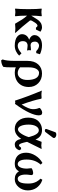

<svg xmlns="http://www.w3.org/2000/svg" viewBox="1090 -1806 950 3169"><g transform="rotate(90 1564.5 -221.0)"><path d="M129.9 -181.2V-249Q129.9 -353 122.1 -423.8L124 -436Q158.2 -430.2 184.1 -430.2Q209 -430.2 245.1 -436L247.1 -423.8Q237.8 -351.6 237.8 -262.2Q247.1 -275.4 271 -314.9V-314Q281.2 -331.1 285.6 -338.6Q290 -346.2 301 -362.5Q312 -378.9 319.8 -387.2Q327.6 -395.5 340.8 -407.5Q354 -419.4 366.2 -425Q378.4 -430.7 394.8 -435.3Q411.1 -439.9 429.2 -439.9Q466.3 -439.9 501 -415L502 -412.1L466.8 -339.8H436Q429.2 -350.6 420.2 -357.9Q411.1 -365.2 403.8 -365.2Q397.5 -365.2 393.1 -363.5Q388.7 -361.8 378.7 -354.2Q368.7 -346.7 354 -325.7Q339.4 -304.7 320.8 -271H321.8L315.9 -254.9Q315.9 -246.1 318.8 -240.2Q419.9 -110.4 520 -3.9L518.1 6.8Q490.2 0 444.8 0Q412.6 0 371.1 4.9Q324.7 -75.7 299.3 -114.5Q273.9 -153.3 237.8 -193.8V-181.2Q237.8 -82 247.1 -5.9L245.1 5.9Q209 0 184.1 0Q158.2 0 124 5.9L122.1 -5.9Q129.9 -76.7 129.9 -181.2Z M728.5 -391.1Q706.1 -390.1 686.3 -372.6Q666.5 -355 666.5 -320.8Q666.5 -287.1 682.9 -269Q699.2 -251 725.6 -251Q736.3 -251 774.4 -255.9Q790 -257.8 809.6 -257.8Q809.6 -256.8 809.1 -251.5Q808.6 -246.1 808.6 -245.1Q808.6 -242.2 808.1 -236.3Q807.6 -230.5 807.6 -226.1Q807.6 -210 813.5 -192.9Q811.5 -192.9 793 -195.6Q774.4 -198.2 755.4 -200.2Q736.3 -202.1 726.6 -202.1Q715.8 -202.1 705.1 -198.5Q694.3 -194.8 683.3 -186.8Q672.4 -178.7 665.5 -162.6Q658.7 -146.5 658.7 -124Q658.7 -83 679.4 -61Q700.2 -39.1 737.8 -39.1Q788.6 -39.1 859.9 -101.1L897.5 -63Q870.6 -33.2 827.9 -12Q785.2 9.3 733.4 9.8Q683.6 9.8 645.5 -0.7Q607.4 -11.2 585.9 -29.1Q564.5 -46.9 554 -66.9Q543.5 -86.9 543.5 -108.9Q543.5 -147.9 565.4 -179.2Q587.4 -210.4 635.7 -228Q600.6 -239.7 579.6 -263.4Q558.6 -287.1 558.6 -318.8Q558.6 -332 563.5 -347.2Q568.4 -362.3 580.8 -379.2Q593.3 -396 611.6 -409.2Q629.9 -422.4 659.7 -431.2Q689.5 -439.9 725.6 -439.9Q762.7 -440.4 804 -430.7Q845.2 -420.9 874.5 -405.8Q873 -392.6 856.4 -345.2L822.8 -344.2Q804.2 -365.7 778.8 -378.4Q753.4 -391.1 728.5 -391.1Z M1083.5 198.2 1078.6 201.2Q1063 215.8 1032 224.9Q1001 233.9 974.6 233.9L960.4 210Q984.4 151.4 984.4 5.9V-199.2Q984.4 -314 1042.2 -377Q1100.1 -439.9 1192.4 -439.9Q1290.5 -439.9 1353 -378.2Q1415.5 -316.4 1415.5 -221.2Q1415.5 -147 1383.1 -94Q1350.6 -41 1297.1 -15.6Q1243.7 9.8 1175.3 9.8Q1127.4 9.8 1091.3 -7.8V55.2Q1091.3 159.2 1083.5 198.2ZM1299.3 -198.2Q1299.3 -286.1 1270.3 -338.6Q1241.2 -391.1 1180.7 -391.1Q1168.9 -391.1 1157.2 -386Q1145.5 -380.9 1133.5 -368.7Q1121.6 -356.4 1112.3 -338.1Q1103 -319.8 1097.2 -291Q1091.3 -262.2 1091.3 -227.1V-78.1L1086.4 -82Q1132.3 -39.1 1184.6 -39.1Q1234.9 -39.1 1267.1 -81.8Q1299.3 -124.5 1299.3 -198.2Z M1590.3 -433.1 1608.4 -429.2Q1636.2 -287.1 1705.6 -103Q1781.2 -225.6 1781.2 -285.2Q1781.2 -296.4 1780.8 -306.4Q1780.3 -316.4 1779.5 -323.7Q1778.8 -331.1 1777.3 -339.4Q1775.9 -347.7 1775.1 -351.8Q1774.4 -356 1772 -363.3Q1769.5 -370.6 1768.8 -372.8Q1768.1 -375 1765.4 -382.3Q1762.7 -389.6 1762.2 -391.1H1763.7Q1763.2 -392.1 1762 -395Q1760.7 -397.9 1760.3 -398.9Q1768.1 -414.6 1793.9 -428.7Q1819.8 -442.9 1836.4 -442.9Q1864.7 -442.9 1874 -427Q1883.3 -411.1 1883.3 -383.8Q1883.3 -325.7 1837.9 -227.3Q1792.5 -128.9 1694.3 5.9Q1671.4 1 1669.4 1L1640.6 5.9Q1572.3 -205.6 1474.6 -437Q1510.7 -430.2 1544.4 -430.2Q1578.1 -430.2 1590.3 -433.1Z M2412.1 -90.8 2441.9 -96.2 2460 -64.9Q2431.6 9.8 2363.8 9.8Q2295.4 9.8 2272 -92.8L2271 -96.2Q2204.1 9.8 2106 9.8Q2022.9 9.8 1971.9 -51.3Q1920.9 -112.3 1920.9 -211.9Q1920.9 -262.2 1934.1 -302.5Q1947.3 -342.8 1968 -367.9Q1988.8 -393.1 2016.4 -409.9Q2043.9 -426.8 2070.8 -433.3Q2097.7 -439.9 2125 -439.9Q2240.7 -439.9 2281.7 -332Q2294.9 -367.7 2320.8 -433.1Q2342.3 -433.1 2352.1 -431.2L2379.9 -428.2Q2385.7 -428.2 2395.3 -429.7Q2404.8 -431.2 2406.7 -431.2Q2414.6 -433.1 2439 -433.1L2318.8 -189.9L2320.8 -192.9Q2322.3 -181.6 2327.6 -161.6Q2333 -141.6 2334 -136.2Q2353.5 -60.1 2376 -60.1Q2396.5 -60.1 2412.1 -90.8ZM2115.7 -43Q2148.9 -43 2185.1 -96.4Q2221.2 -149.9 2243.2 -223.1L2242.2 -221.2Q2241.7 -224.6 2239.5 -231.7Q2237.3 -238.8 2236.8 -241.2Q2219.7 -308.1 2192.6 -347.7Q2165.5 -387.2 2131.8 -387.2Q2088.9 -387.2 2062.5 -341.1Q2036.1 -294.9 2036.1 -219.2Q2036.1 -140.6 2057.6 -91.8Q2079.1 -43 2115.7 -43ZM2202.1 -675.8Q2223.1 -675.8 2240.5 -664.6Q2257.8 -653.3 2257.8 -637.2Q2257.8 -630.4 2249 -616.2Q2193.8 -541.5 2159.2 -497.1Q2150.9 -486.8 2135.7 -486.8Q2123 -486.8 2115.5 -492.2Q2107.9 -497.6 2107.9 -504.9Q2107.9 -507.3 2109.9 -517.1L2161.1 -657.2Q2168.5 -675.8 2202.1 -675.8Z M3122.1 -206.1Q3122.1 -118.2 3067.6 -54.2Q3013.2 9.8 2936 9.8Q2847.7 9.8 2807.6 -60.1Q2770 9.8 2686 9.8Q2657.2 9.8 2631.3 4.4Q2605.5 -1 2581.1 -14.6Q2556.6 -28.3 2539.1 -49.3Q2521.5 -70.3 2510.7 -103.3Q2500 -136.2 2500 -178.2Q2500 -254.4 2546.9 -330.6Q2593.8 -406.7 2668.9 -446.8L2695.8 -418Q2612.8 -324.7 2612.8 -185.1Q2612.8 -109.9 2633.8 -74.5Q2654.8 -39.1 2689 -39.1Q2721.2 -39.1 2741.9 -81.3Q2762.7 -123.5 2762.7 -192.9Q2762.7 -204.6 2758.8 -229Q2755.9 -243.7 2755.9 -261.2Q2755.9 -274.4 2786.4 -284.2Q2816.9 -293.9 2836.9 -293.9Q2852.1 -293.9 2860.8 -285.9Q2869.6 -277.8 2869.6 -264.2L2866.7 -238.8Q2860.8 -202.6 2860.8 -169.9Q2860.8 -108.4 2880.1 -73.7Q2899.4 -39.1 2928.7 -39.1Q3008.8 -39.1 3008.8 -203.1Q3008.8 -220.2 3008.8 -225.1Q3008.8 -230 3007.3 -249.3Q3005.9 -268.6 3003.4 -279.3Q3001 -290 2995.1 -309.8Q2989.3 -329.6 2981 -344.7Q2972.7 -359.9 2959.2 -379.2Q2945.8 -398.4 2928.7 -416L2946.8 -445.8Q2969.2 -439 2991.9 -427Q3014.6 -415 3038.6 -394.3Q3062.5 -373.5 3080.6 -347.7Q3098.6 -321.8 3110.4 -284.9Q3122.1 -248 3122.1 -206.1Z"/></g></svg>

Font: Linear Smooth
Style: Bold
Weight: 700
Designer: Philipp H. Poll, Flanker
Foundry: Philipp H. Poll, reworked by Flanker
Version: Version 1.061 | FøM Fix